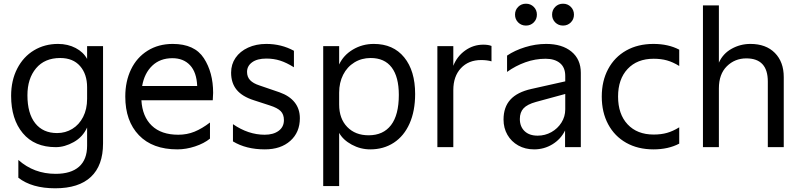

<svg xmlns="http://www.w3.org/2000/svg" viewBox="-20 -794 4324 1036"><path d="M79 165V69Q163 144 280 144Q363 144 406.5 105.5Q450 67 450 -8V-106Q427 -55 378 -27.5Q329 0 281 0Q166 0 103 -75.5Q40 -151 40 -277Q40 -360 73 -424Q106 -488 163.5 -522.5Q221 -557 293 -557Q346 -557 388 -535Q430 -513 450 -476V-545H536V-20Q536 99 470.5 160.5Q405 222 278 222Q152 222 79 165ZM288 -76Q333 -76 370 -98.5Q407 -121 428.5 -163Q450 -205 450 -261V-323Q450 -394 412 -437.5Q374 -481 305 -481Q221 -481 174.5 -425.5Q128 -370 128 -280Q128 -182 170 -129Q212 -76 288 -76Z M656 -273Q656 -355 687 -419.5Q718 -484 776.5 -520.5Q835 -557 912 -557Q1030 -557 1080 -480Q1130 -403 1130 -293Q1130 -279 1128 -253H743Q748 -165 799 -116Q850 -67 942 -67Q989 -67 1029.5 -83.5Q1070 -100 1113 -133V-46Q1081 -20 1032.5 -4Q984 12 937 12Q803 12 729.5 -64.5Q656 -141 656 -273ZM1044 -330Q1041 -404 1005.5 -442Q970 -480 910 -480Q844 -480 801.5 -439.5Q759 -399 747 -330Z M1237 -31V-124Q1320 -67 1408 -67Q1455 -67 1483.5 -88Q1512 -109 1512 -146Q1512 -177 1494.5 -194.5Q1477 -212 1436 -225L1350 -253Q1287 -273 1257 -309.5Q1227 -346 1227 -402Q1227 -447 1251 -482Q1275 -517 1318.5 -537Q1362 -557 1417 -557Q1498 -557 1566 -520V-431Q1526 -456 1491.5 -467Q1457 -478 1417 -478Q1368 -478 1340.5 -458Q1313 -438 1313 -406Q1313 -379 1329.5 -361.5Q1346 -344 1380 -333L1488 -296Q1542 -277 1570 -241.5Q1598 -206 1598 -156Q1598 -80 1546.5 -34Q1495 12 1409 12Q1308 12 1237 -31Z M1724 -545H1810V-446Q1833 -496 1884 -526.5Q1935 -557 1997 -557Q2102 -557 2161 -484.5Q2220 -412 2220 -287Q2220 -195 2190 -127.5Q2160 -60 2105 -24Q2050 12 1978 12Q1925 12 1878 -13.5Q1831 -39 1810 -77V210H1724ZM1969 -64Q2048 -64 2090 -119Q2132 -174 2132 -282Q2132 -379 2093.5 -430Q2055 -481 1980 -481Q1931 -481 1892 -457Q1853 -433 1831.5 -390.5Q1810 -348 1810 -294V-230Q1810 -154 1853.5 -109Q1897 -64 1969 -64Z M2340 -545H2426V-439Q2446 -490 2490 -521.5Q2534 -553 2588 -553Q2615 -553 2632 -546V-463Q2608 -470 2576 -470Q2508 -470 2467 -426Q2426 -382 2426 -308V0H2340Z M2697 -149Q2697 -216 2734 -256.5Q2771 -297 2847 -314L3030 -355V-384Q3030 -430 3001.5 -453.5Q2973 -477 2924 -477Q2868 -477 2815 -458Q2762 -439 2716 -406V-494Q2757 -522 2813.5 -539.5Q2870 -557 2927 -557Q3013 -557 3063.5 -515.5Q3114 -474 3114 -401V0H3029V-90Q3006 -43 2961 -15.5Q2916 12 2862 12Q2814 12 2776.5 -9Q2739 -30 2718 -66.5Q2697 -103 2697 -149ZM2881 -62Q2921 -62 2955 -81Q2989 -100 3009.5 -132.5Q3030 -165 3030 -204V-287L2872 -244Q2825 -231 2805 -209.5Q2785 -188 2785 -152Q2785 -111 2810.5 -86.5Q2836 -62 2881 -62ZM2759 -715Q2759 -740 2776 -757Q2793 -774 2818 -774Q2843 -774 2860 -757Q2877 -740 2877 -715Q2877 -690 2860 -673Q2843 -656 2818 -656Q2793 -656 2776 -673Q2759 -690 2759 -715ZM3018 -774Q3043 -774 3060 -757Q3077 -740 3077 -715Q3077 -690 3060 -673Q3043 -656 3018 -656Q2993 -656 2976 -673Q2959 -690 2959 -715Q2959 -740 2976 -757Q2993 -774 3018 -774Z M3227 -273Q3227 -357 3261.5 -421.5Q3296 -486 3359 -521.5Q3422 -557 3506 -557Q3586 -557 3645 -526V-438Q3611 -459 3579 -468Q3547 -477 3507 -477Q3418 -477 3366.5 -422Q3315 -367 3315 -273Q3315 -178 3366.5 -123Q3418 -68 3507 -68Q3547 -68 3579 -77Q3611 -86 3645 -107V-19Q3586 12 3506 12Q3422 12 3359 -23.5Q3296 -59 3261.5 -123.5Q3227 -188 3227 -273Z M3773 -765H3859V-456Q3881 -505 3928 -531Q3975 -557 4029 -557Q4113 -557 4161 -508.5Q4209 -460 4209 -378V0H4123V-354Q4123 -479 4007 -479Q3945 -479 3902 -436.5Q3859 -394 3859 -317V0H3773Z"/></svg>

Font: Application
Style: Regular
Weight: 400
Designer: Wei Huang
Foundry: Wei Huang
Version: Version 0.012